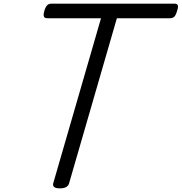

<svg xmlns="http://www.w3.org/2000/svg" viewBox="-20 -1018 996 1053"><path d="M308 15Q265 15 272 -13L534 -918H240Q225 -918 221 -927Q217 -936 223 -958Q230 -981 239 -989.5Q248 -998 263 -998H936Q951 -998 955 -989.5Q959 -981 951 -958Q945 -936 936.5 -927Q928 -918 913 -918H621L359 -13Q355 1 342.5 8Q330 15 308 15Z"/></svg>

Font: Playwrite AU QLD
Style: Regular
Weight: 400
Designer: Veronika Burian, José Scaglione
Foundry: TypeTogether
Version: Version 1.002